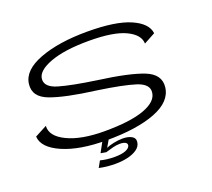

<svg xmlns="http://www.w3.org/2000/svg" viewBox="-123 -749 1157 1050"><g transform="rotate(-20 455.0 -224.0)"><path d="M378 5.5Q221 5.5 123.2 -37.2Q25.5 -80 21.5 -145.5L91.5 -182.5Q87.5 -123 168.2 -84Q249 -45 384 -45Q536 -45 616 -74.8Q696 -104.5 700.5 -156.5Q705.5 -203.5 636.2 -225.8Q567 -248 418.5 -269.5Q244 -292 158.8 -323.8Q73.5 -355.5 83 -429.5Q92.5 -506 203 -547.8Q313.5 -589.5 479.5 -589.5Q645 -589.5 729.8 -552.2Q814.5 -515 821.5 -456L755 -420Q754 -472 683.8 -505.5Q613.5 -539 470.5 -539Q329 -539 246 -508Q163 -477 159 -430.5Q155 -383.5 227 -362.5Q299 -341.5 440.5 -321Q620 -297 702.8 -264Q785.5 -231 777.5 -158.5Q768.5 -77.5 661.8 -36Q555 5.5 378 5.5ZM381 143Q354 143 330.2 140.5Q306.5 138 284.5 133L305 96Q321 100.5 342 103.2Q363 106 388.5 106Q429.5 106 452.5 96.5Q475.5 87 478.5 72Q480.5 60 469 54Q457.5 48 437 48Q418 48 395.5 53.8Q373 59.5 353 66L321.5 60.5L354.5 0H392L365.5 45Q382 37.5 409.2 31.8Q436.5 26 461 26Q494 26 514.2 37.5Q534.5 49 531 73Q527.5 97 505.2 112.5Q483 128 450 135.5Q417 143 381 143Z"/></g></svg>

Font: Anybody UltraExpanded Light
Style: Italic
Weight: 300
Width: 9
Italic angle: -10°
Designer: Tyler Finck
Foundry: Etcetera Type Company
Version: Version 1.010; ttfautohint (v1.8.3) -l 8 -r 50 -G 200 -x 14 